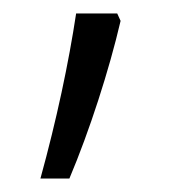

<svg xmlns="http://www.w3.org/2000/svg" viewBox="-20 -136 266 285"><path d="M159 -105 154 -116H93C82 -43 64 42 40 129H83C113 58 142 -32 159 -105Z"/></svg>

Font: Noto Sans Lao Looped UI Light
Style: Regular
Weight: 300
Designer: Mark Frömberg, Ben Mitchell
Foundry: The Fontpad Ltd
Version: Version 1.001